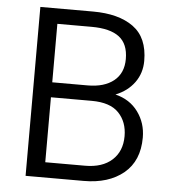

<svg xmlns="http://www.w3.org/2000/svg" viewBox="-51 -758 721 805"><g transform="rotate(5 309.0 -355.5)"><path d="M331.1 0H86.4V-710.9H307.6Q416.5 -710.9 478.3 -666Q540 -621.1 540 -523.4Q540 -471.7 511.2 -432.1Q482.4 -392.6 432.1 -372.6Q493.7 -357.4 527.8 -310.5Q562 -263.7 562 -202.6Q562 -104.5 498.8 -52.2Q435.5 0 331.1 0ZM307.6 -646.5H163.6V-400.4H312.5Q382.3 -400.4 422.4 -432.6Q462.4 -464.8 462.4 -524.4Q462.4 -587.9 424.1 -617.2Q385.7 -646.5 307.6 -646.5ZM485.4 -201.7Q485.4 -261.7 449.2 -299.6Q413.1 -337.4 335.4 -337.4H163.6V-64H331.1Q403.8 -64 444.6 -101.1Q485.4 -138.2 485.4 -201.7Z"/></g></svg>

Font: Vazirmatn FD Light
Style: Regular
Weight: 300
Designer: Saber Rastikerdar
Foundry: Saber Rastikerdar
Version: Version 33.003